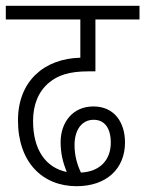

<svg xmlns="http://www.w3.org/2000/svg" viewBox="-20 -642 501 662"><path d="M244 0C347 0 411 -60 411 -151C411 -219 375 -275 302 -275C229 -275 189 -218 189 -152C189 -113 197 -82 210 -49C138 -64 94 -125 94 -225C94 -282 113 -327 149 -357C179 -382 218 -396 285 -396H309V-575H461V-622H0V-575H257V-443C133 -440 42 -363 42 -227C42 -82 127 0 244 0ZM237 -142C237 -194 262 -229 303 -229C340 -229 362 -201 362 -150C362 -90 324 -50 259 -47C246 -75 237 -105 237 -142Z"/></svg>

Font: Noto Sans Devanagari Condensed Light
Style: Regular
Weight: 300
Width: 3
Designer: Jelle Bosma - Monotype Design Team
Foundry: Monotype Imaging Inc.
Version: Version 2.004